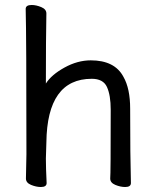

<svg xmlns="http://www.w3.org/2000/svg" viewBox="-20 -733 628 770"><path d="M482 17Q463 17 442.5 8.5Q422 0 422 -17Q424 -34 424 -293Q424 -351 409 -384Q394 -417 348 -417Q169 -417 166 -162L164 -97Q164 -59 167 1Q167 17 144 17Q125 17 104.5 8.5Q84 0 84 -17L86 -115Q86 -590 83 -697Q83 -713 107 -713Q125 -713 145.5 -704.5Q166 -696 166 -679Q164 -580 164 -398Q186 -433 238.5 -462Q291 -491 344 -491Q440 -491 475 -425Q502 -378 502 -297Q502 -105 505 1Q505 17 482 17Z"/></svg>

Font: LXGW WenKai Lite Medium
Style: Regular
Weight: 500
Designer: LXGW / Fontworks Inc.
Foundry: LXGW / Fontworks Inc.
Version: Version 1.511; March 25, 2025